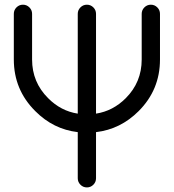

<svg xmlns="http://www.w3.org/2000/svg" viewBox="-20 -567 743 821"><path d="M585.9 -507.8Q585.9 -523.9 597.4 -535.4Q608.9 -546.9 625 -546.9Q641.1 -546.9 652.6 -535.4Q664.1 -523.9 664.1 -507.8V-312.5Q664.1 -183.1 572.8 -91.8Q495.1 -14.2 390.6 -2V195.3Q390.6 211.4 379.2 222.9Q367.7 234.4 351.6 234.4Q335.4 234.4 324 222.9Q312.5 211.4 312.5 195.3V-2Q208 -14.2 130.9 -91.8Q39.1 -183.1 39.1 -312.5V-507.8Q39.1 -523.9 50.5 -535.4Q62 -546.9 78.1 -546.9Q94.2 -546.9 105.7 -535.4Q117.2 -523.9 117.2 -507.8V-312.5Q117.2 -215.3 186 -147Q240.2 -92.3 312.5 -81.1V-507.8Q312.5 -523.9 324 -535.4Q335.4 -546.9 351.6 -546.9Q367.7 -546.9 379.2 -535.4Q390.6 -523.9 390.6 -507.8V-81.1Q462.9 -92.3 517.6 -147Q585.9 -215.3 585.9 -312.5Z"/></svg>

Font: Comfortaa
Style: Regular
Weight: 400
Designer: Johan Aakerlund - aajohan
Foundry: Johan Aakerlund
Version: Version 2.004 2013